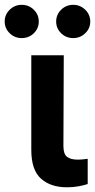

<svg xmlns="http://www.w3.org/2000/svg" viewBox="-66 -777 398 803"><path d="M64.9 -545.9H200.7L199.2 -164.6Q199.7 -131.3 215.3 -120.4Q231 -109.4 257.8 -109.4Q271.5 -109.4 282.2 -110.6Q293 -111.8 300.8 -112.8V-7.3Q283.2 -1.5 261.2 2.4Q239.3 6.3 213.9 6.3Q146 6.3 105.5 -29.8Q64.9 -65.9 64.9 -149.9ZM240.2 -617.7Q210.4 -617.7 189.7 -637.9Q168.9 -658.2 168.9 -687Q168.9 -715.8 189.7 -736.3Q210.4 -756.8 240.2 -756.8Q269.5 -756.8 290.5 -736.3Q311.5 -715.8 311.5 -687Q311.5 -658.2 290.5 -637.9Q269.5 -617.7 240.2 -617.7ZM24.9 -617.7Q-4.4 -617.7 -25.4 -637.9Q-46.4 -658.2 -46.4 -687Q-46.4 -715.8 -25.4 -736.3Q-4.4 -756.8 24.9 -756.8Q54.7 -756.8 75.4 -736.3Q96.2 -715.8 96.2 -687Q96.2 -658.2 75.4 -637.9Q54.7 -617.7 24.9 -617.7Z"/></svg>

Font: Inter Cardless Tabular Bold
Style: Bold
Weight: 700
Designer: Rasmus Andersson
Foundry: rsms
Version: Version 4.000;git-4fc901f